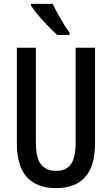

<svg xmlns="http://www.w3.org/2000/svg" viewBox="-20 -1026 577 990"><path d="M470 -287Q470 -170 419 -113Q368 -56 269 -56Q170 -56 118.5 -113Q67 -170 67 -287V-780H165V-292Q165 -211 192 -178Q219 -145 269 -145Q320 -145 345 -178.5Q370 -212 370 -293V-780H470ZM252 -1006Q262 -984 277.5 -956Q293 -928 309 -901.5Q325 -875 339 -857V-846H275Q256 -863 229 -890.5Q202 -918 177.5 -947Q153 -976 140 -997V-1006Z"/></svg>

Font: Noto Sans Malayalam UI ExtraCondensed Medium
Style: Regular
Weight: 500
Width: 2
Designer: Jelle Bosma - Monotype Design Team
Foundry: Monotype Imaging Inc.
Version: Version 2.104; ttfautohint (v1.8.4.7-5d5b)